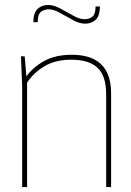

<svg xmlns="http://www.w3.org/2000/svg" viewBox="-20 -758 530 778"><path d="M430.2 0H410.2V-375Q410.2 -451.2 375 -483.6Q339.8 -516.1 269 -516.1Q203.6 -516.1 158.9 -488.8Q114.3 -461.4 89.8 -422.9V0H69.8V-410.2L64.9 -529.8H80.1L86.9 -448.2Q113.3 -485.4 158.9 -510.7Q204.6 -536.1 271 -536.1Q430.2 -536.1 430.2 -379.9ZM367.2 -731.9H384.8Q384.8 -694.3 367.9 -678.2Q351.1 -662.1 325.2 -662.1Q302.2 -662.1 275.4 -676.8Q248.5 -691.4 223.1 -705.8Q197.8 -720.2 178.2 -720.2Q157.7 -720.2 145.3 -709.5Q132.8 -698.7 132.8 -668H115.2Q115.2 -705.6 132.1 -721.7Q148.9 -737.8 174.8 -737.8Q197.8 -737.8 224.6 -723.4Q251.5 -709 276.9 -694.6Q302.2 -680.2 321.8 -680.2Q342.8 -680.2 355 -690.7Q367.2 -701.2 367.2 -731.9Z"/></svg>

Font: Cooper Hewitt
Style: Thin
Weight: 701
Designer: Village Type and Design LLC
Foundry: Cooper Hewitt Smithsonian Design Museum
Version: 1.000